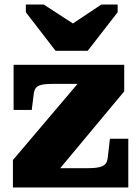

<svg xmlns="http://www.w3.org/2000/svg" viewBox="-20 -827 612 847"><path d="M225 -603H367L499 -773V-807H427L256 -693L347 -694L173 -807H94V-773ZM228 -64 215 -85H364Q387 -85 403.5 -87Q420 -89 430.5 -93.5Q441 -98 447 -106.5Q453 -115 455 -129L465 -215H546V0H37V-121L340 -478L403 -457H219Q196 -457 179.5 -455.5Q163 -454 152.5 -449.5Q142 -445 136.5 -436.5Q131 -428 129 -414L120 -342H40V-541H528V-424Z"/></svg>

Font: Roboto Serif 20pt ExtraBold
Style: Regular
Weight: 800
Version: Version 1.008